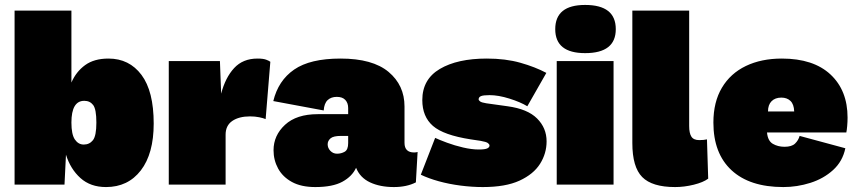

<svg xmlns="http://www.w3.org/2000/svg" viewBox="-20 -747 3467 777"><path d="M409 10Q346 10 305.5 -26.5Q265 -63 247 -121L241 0H39V-704H269V-413Q288 -457 324.5 -483.5Q361 -510 419 -510Q503 -510 552.5 -444Q602 -378 602 -247Q602 -125 550 -57.5Q498 10 409 10ZM319 -162Q342 -162 356 -179.5Q370 -197 370 -251Q370 -305 357 -322Q344 -339 321 -339Q269 -339 269 -251Q269 -203 283 -182.5Q297 -162 319 -162Z M663 0V-500H870L875 -368Q892 -433 927.5 -471.5Q963 -510 1022 -510Q1045 -510 1057 -505.5Q1069 -501 1074 -497L1055 -265Q1046 -269 1029 -272.5Q1012 -276 992 -276Q947 -276 920 -257.5Q893 -239 893 -202V0Z M1389 -310Q1389 -330 1377.5 -342.5Q1366 -355 1343 -355Q1320 -355 1306 -342Q1292 -329 1290 -300L1086 -338Q1106 -421 1170.5 -465.5Q1235 -510 1358 -510Q1488 -510 1552.5 -456Q1617 -402 1617 -316V-169Q1617 -130 1656 -130Q1664 -130 1670 -132L1663 -9Q1626 10 1574 10Q1518 10 1477.5 -9Q1437 -28 1421 -68Q1405 -33 1365.5 -11.5Q1326 10 1256 10Q1199 10 1161.5 -10.5Q1124 -31 1105.5 -65Q1087 -99 1087 -139Q1087 -199 1133.5 -242Q1180 -285 1266 -285H1389ZM1344 -125Q1361 -125 1375 -133Q1389 -141 1389 -168V-197H1360Q1329 -197 1317.5 -187Q1306 -177 1306 -163Q1306 -148 1317 -136.5Q1328 -125 1344 -125Z M1934 10Q1890 10 1843.5 4Q1797 -2 1755.5 -13.5Q1714 -25 1683 -40L1741 -189Q1758 -181 1789 -169.5Q1820 -158 1854.5 -150Q1889 -142 1917 -142Q1943 -142 1952 -146.5Q1961 -151 1961 -158Q1961 -163 1954.5 -168Q1948 -173 1925 -177L1885 -183Q1775 -200 1732 -237.5Q1689 -275 1689 -342Q1689 -426 1760 -468Q1831 -510 1950 -510Q2026 -510 2086 -493Q2146 -476 2191 -452L2114 -317Q2086 -334 2041.5 -348Q1997 -362 1961 -362Q1936 -362 1926.5 -358Q1917 -354 1917 -345Q1917 -341 1923 -336.5Q1929 -332 1948 -329L2034 -317Q2115 -306 2153.5 -267.5Q2192 -229 2192 -175Q2192 -126 2165.5 -84Q2139 -42 2082.5 -16Q2026 10 1934 10Z M2463 -500V0H2233V-500ZM2348 -727Q2472 -727 2472 -629Q2472 -532 2348 -532Q2227 -532 2227 -629Q2227 -727 2348 -727Z M2769 -704V-237Q2769 -208 2778 -194Q2787 -180 2810 -180Q2828 -180 2841 -183L2846 -24Q2826 -9 2787.5 0.5Q2749 10 2712 10Q2619 10 2579 -30.5Q2539 -71 2539 -168V-704Z M3150 10Q3014 10 2940.5 -58Q2867 -126 2867 -251Q2867 -334 2901.5 -392Q2936 -450 2998.5 -480Q3061 -510 3144 -510Q3272 -510 3341 -445.5Q3410 -381 3410 -271Q3410 -255 3408.5 -237.5Q3407 -220 3405 -211H3084Q3087 -177 3107.5 -165Q3128 -153 3155 -153Q3184 -153 3197.5 -166Q3211 -179 3216 -197L3401 -147Q3390 -94 3351.5 -59Q3313 -24 3259.5 -7Q3206 10 3150 10ZM3088 -296H3194Q3193 -325 3179 -338.5Q3165 -352 3142 -352Q3117 -352 3102.5 -337.5Q3088 -323 3088 -296Z"/></svg>

Font: Prodigy Sans Black
Style: Regular
Weight: 900
Designer: Wei Huang
Foundry: Wei Huang
Version: Version 1.003; ttfautohint (v1.8.3)